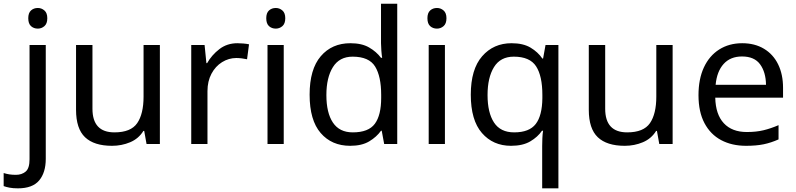

<svg xmlns="http://www.w3.org/2000/svg" viewBox="-75 -780 4312 1040"><path d="M78.1 -681.2Q78.1 -710 93 -723.4Q107.9 -736.8 129.9 -736.8Q149.9 -736.8 165.5 -723.4Q181.2 -710 181.2 -681.2Q181.2 -651.9 165.5 -638.4Q149.9 -625 129.9 -625Q107.9 -625 93 -638.4Q78.1 -651.9 78.1 -681.2ZM22 240.2Q-3.9 240.2 -22.9 236.6Q-42 232.9 -55.2 228V157.2Q-40 162.1 -23.9 164.6Q-7.8 167 11.2 167Q43 167 64 149.4Q85 131.8 85 83V-536.1H172.9V80.1Q172.9 154.8 137 197.5Q101.1 240.2 22 240.2Z M791 -536.1V0H718.8L706.1 -70.8H701.7Q675.8 -28.8 629.9 -9.5Q584 9.8 531.7 9.8Q434.6 9.8 385.7 -36.6Q336.9 -83 336.9 -185.1V-536.1H425.8V-190.9Q425.8 -63 544.9 -63Q633.8 -63 668.2 -113Q702.6 -163.1 702.6 -256.8V-536.1Z M1210.9 -545.9Q1226.1 -545.9 1242.9 -544.4Q1259.8 -543 1273.9 -540L1263.2 -459Q1250 -461.9 1233.9 -463.9Q1217.8 -465.8 1205.1 -465.8Q1164.1 -465.8 1127.9 -443.4Q1091.8 -420.9 1070.3 -380.4Q1048.8 -339.8 1048.8 -286.1V0H960.9V-536.1H1033.2L1043 -438H1046.9Q1071.8 -481.9 1113.3 -513.9Q1154.8 -545.9 1210.9 -545.9Z M1418.9 -736.8Q1439 -736.8 1454.6 -723.4Q1470.2 -710 1470.2 -681.2Q1470.2 -651.9 1454.6 -638.4Q1439 -625 1418.9 -625Q1397 -625 1382.1 -638.4Q1367.2 -651.9 1367.2 -681.2Q1367.2 -710 1382.1 -723.4Q1397 -736.8 1418.9 -736.8ZM1461.9 -536.1V0H1374V-536.1Z M1821.8 9.8Q1721.7 9.8 1661.9 -59.6Q1602.1 -128.9 1602.1 -267.1Q1602.1 -404.8 1662.4 -475.3Q1722.7 -545.9 1822.8 -545.9Q1884.8 -545.9 1924.3 -522.9Q1963.9 -500 1988.8 -466.8H1995.1Q1992.7 -480 1990.7 -505.4Q1988.8 -530.8 1988.8 -545.9V-759.8H2076.7V0H2005.9L1992.7 -71.8H1988.8Q1964.8 -38.1 1924.8 -14.2Q1884.8 9.8 1821.8 9.8ZM1835.9 -63Q1920.9 -63 1955.3 -109.4Q1989.7 -155.8 1989.7 -250V-266.1Q1989.7 -366.2 1956.8 -419.7Q1923.8 -473.1 1835 -473.1Q1763.7 -473.1 1728.3 -416.5Q1692.9 -359.9 1692.9 -265.1Q1692.9 -168.9 1728.3 -116Q1763.7 -63 1835.9 -63Z M2292 -736.8Q2312 -736.8 2327.6 -723.4Q2343.3 -710 2343.3 -681.2Q2343.3 -651.9 2327.6 -638.4Q2312 -625 2292 -625Q2270 -625 2255.1 -638.4Q2240.2 -651.9 2240.2 -681.2Q2240.2 -710 2255.1 -723.4Q2270 -736.8 2292 -736.8ZM2335 -536.1V0H2247.1V-536.1Z M2861.8 240.2V11.2Q2861.8 -6.8 2862.8 -31Q2863.8 -55.2 2866.7 -71.8H2860.8Q2837.9 -38.1 2797.4 -14.2Q2756.8 9.8 2692.9 9.8Q2595.7 9.8 2535.4 -59.6Q2475.1 -128.9 2475.1 -267.1Q2475.1 -404.8 2536.6 -475.3Q2598.1 -545.9 2695.8 -545.9Q2758.8 -545.9 2798.8 -522Q2838.9 -498 2862.8 -462.9H2866.7L2879.9 -536.1H2949.7V240.2ZM2710 -63Q2792 -63 2826.9 -108.4Q2861.8 -153.8 2862.8 -248V-266.1Q2862.8 -368.2 2828.9 -420.7Q2794.9 -473.1 2708 -473.1Q2635.7 -473.1 2600.8 -416.5Q2565.9 -359.9 2565.9 -265.1Q2565.9 -169.9 2600.8 -116.5Q2635.7 -63 2710 -63Z M3568.4 -536.1V0H3496.1L3483.4 -70.8H3479Q3453.1 -28.8 3407.2 -9.5Q3361.3 9.8 3309.1 9.8Q3211.9 9.8 3163.1 -36.6Q3114.3 -83 3114.3 -185.1V-536.1H3203.1V-190.9Q3203.1 -63 3322.3 -63Q3411.1 -63 3445.6 -113Q3480 -163.1 3480 -256.8V-536.1Z M3945.3 -545.9Q4013.2 -545.9 4063.2 -515.9Q4113.3 -485.8 4139.9 -431.4Q4166.5 -377 4166.5 -304.2V-251H3799.3Q3801.3 -160.2 3845.7 -112.5Q3890.1 -64.9 3970.2 -64.9Q4021.5 -64.9 4060.8 -74.5Q4100.1 -84 4142.1 -102.1V-24.9Q4101.6 -6.8 4061.5 1.5Q4021.5 9.8 3966.3 9.8Q3889.2 9.8 3831.3 -21Q3773.4 -51.8 3741 -112.8Q3708.5 -173.8 3708.5 -264.2Q3708.5 -352.1 3737.8 -415Q3767.1 -478 3820.8 -512Q3874.5 -545.9 3945.3 -545.9ZM3944.3 -474.1Q3881.3 -474.1 3844.7 -433.6Q3808.1 -393.1 3801.3 -320.8H4074.2Q4073.2 -389.2 4042.2 -431.6Q4011.2 -474.1 3944.3 -474.1Z"/></svg>

Font: Defago Noto Sans
Style: Regular
Weight: 400
Designer: John M. Durdin
Foundry: Lao IT Dev Co., Ltd.
Version: Version 1.000 2007 initial release